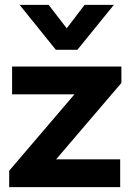

<svg xmlns="http://www.w3.org/2000/svg" viewBox="-20 -774 540 794"><path d="M18 -68 288 -384H30V-499H482V-431L212 -115H477V0H18ZM61 -754H181L256 -657L330 -754H451L300 -568H211Z"/></svg>

Font: Bai Jamjuree
Style: Bold
Weight: 700
Designer: Katatrad Aksorn Co.,Ltd.
Foundry: Cadson Demak Co.,Ltd.
Version: Version 1.000; ttfautohint (v1.6)